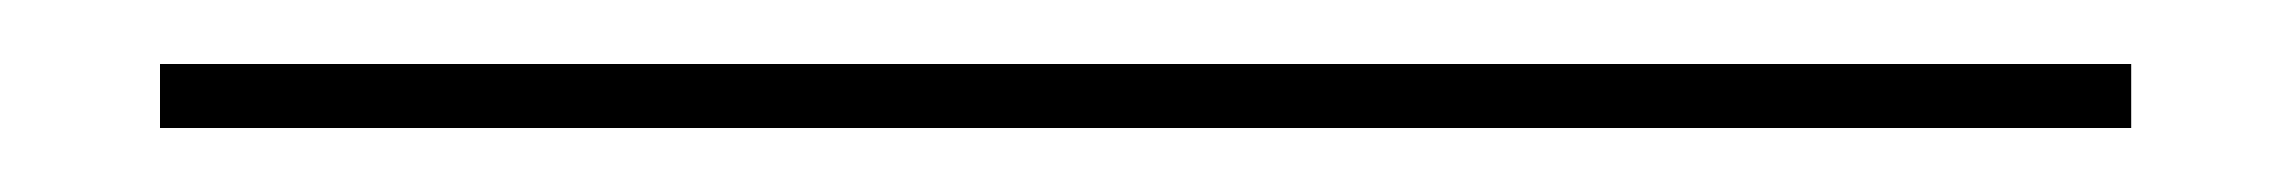

<svg xmlns="http://www.w3.org/2000/svg" viewBox="-20 20 716 60"><path d="M30 40H646V60H30Z"/></svg>

Font: Big Shoulders Stencil Text Thin Light
Style: Regular
Weight: 300
Version: Version 2.001